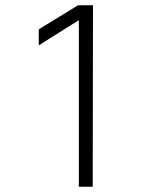

<svg xmlns="http://www.w3.org/2000/svg" viewBox="-20 -715 613 733"><path d="M334 -2H281V-638L128 -542V-603L278 -695H335Z"/></svg>

Font: LXGW 975 Gothic SC 200W
Style: Regular
Weight: 200
Version: Version 2.01;February 25, 2021